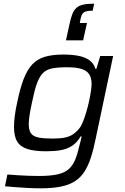

<svg xmlns="http://www.w3.org/2000/svg" viewBox="-20 -814 680 1042"><path d="M201 208Q166 208 129 206Q92 204 60 201.5Q28 199 7 197L20 133Q45 135 75.5 137Q106 139 136.5 140Q167 141 192 141Q255 141 293.5 132Q332 123 353.5 103.5Q375 84 388 52.5Q401 21 411 -24Q415 -37 418 -50.5Q421 -64 423 -74H418Q398 -40 371 -22.5Q344 -5 309.5 1Q275 7 230 7Q168 7 129.5 -5Q91 -17 73.5 -45.5Q56 -74 56 -125Q56 -151 60 -183.5Q64 -216 73 -257Q89 -335 108.5 -385.5Q128 -436 155.5 -465Q183 -494 224 -506Q265 -518 323 -518Q370 -518 406 -511Q442 -504 465.5 -487Q489 -470 498 -440H503L524 -510H594L500 -65Q488 -5 473.5 40Q459 85 438.5 117Q418 149 387.5 169Q357 189 311.5 198.5Q266 208 201 208ZM266 -62Q306 -62 332.5 -67.5Q359 -73 377.5 -86Q396 -99 411 -118Q422 -132 431.5 -156.5Q441 -181 449.5 -210Q458 -239 464 -267.5Q470 -296 473.5 -320Q477 -344 477 -358Q477 -408 446.5 -428.5Q416 -449 346 -449Q296 -449 264 -443Q232 -437 212.5 -417Q193 -397 179.5 -358.5Q166 -320 153 -255Q145 -218 140.5 -189Q136 -160 136 -140Q136 -107 148.5 -90Q161 -73 190 -67.5Q219 -62 266 -62ZM338 -595 357 -682Q364 -716 372.5 -737.5Q381 -759 395 -771.5Q409 -784 432 -789Q455 -794 491 -794L483 -756Q447 -756 434 -746Q421 -736 416 -705L413 -689H452L431 -595Z"/></svg>

Font: Saira SemiExpanded
Style: Italic
Weight: 400
Width: 6
Italic angle: -12°
Designer: Hector Gatti with collaboration of the Omnibus-Type team
Foundry: Omnibus-Type
Version: Version 1.101